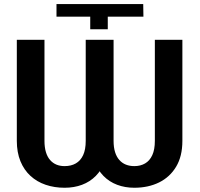

<svg xmlns="http://www.w3.org/2000/svg" viewBox="-20 -905 974 936"><path d="M419.9 -823.7H255.4V-885.3H678.2L679.2 -823.7H505.4V-762.2H419.9ZM397.9 -710.9H507.3V-218.3Q507.3 -162.1 491.5 -119.1Q475.6 -76.2 447 -47.4Q418.5 -18.6 379.9 -4.2Q341.3 10.3 294.9 10.3Q245.1 10.3 202.6 -4.2Q160.2 -18.6 128.7 -47.4Q97.2 -76.2 79.6 -119.1Q62 -162.1 62 -218.3V-710.9H196.8V-218.3Q196.8 -186.5 203.9 -163.3Q210.9 -140.1 224.1 -125Q237.3 -109.9 255.1 -102.5Q272.9 -95.2 294.9 -95.2Q326.7 -95.2 349.6 -108.4Q372.6 -121.6 385.3 -148.7Q397.9 -175.8 397.9 -218.3ZM734.9 -710.9H869.1V-218.3Q869.1 -143.1 838.6 -92.3Q808.1 -41.5 755.4 -15.6Q702.6 10.3 634.8 10.3Q589.4 10.3 551 -4.2Q512.7 -18.6 484.4 -47.4Q456.1 -76.2 440.2 -119.1Q424.3 -162.1 424.3 -218.3V-710.9H533.7V-218.3Q533.7 -186.5 541 -163.3Q548.3 -140.1 561.8 -125Q575.2 -109.9 593.8 -102.5Q612.3 -95.2 634.8 -95.2Q665 -95.2 687.5 -108.4Q710 -121.6 722.4 -148.7Q734.9 -175.8 734.9 -218.3Z"/></svg>

Font: Roboto SemiBold
Style: Regular
Weight: 600
Designer: Christian Robertson
Foundry: Google
Version: Version 3.009; 2024